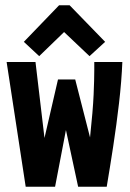

<svg xmlns="http://www.w3.org/2000/svg" viewBox="-20 -705 490 725"><path d="M77 0 5 -471H114L148 -184L199 -405H264L320 -186Q331 -289 333.5 -347.5Q336 -406 336 -440V-471H442Q439 -398 429.5 -316Q420 -234 407.5 -152.5Q395 -71 383 0H275L229 -214L188 0ZM128 -493 70 -547 203 -685H243L377 -547L318 -493L222 -584Z"/></svg>

Font: Inconsolata SemiCondensed Black
Style: Regular
Weight: 900
Width: 4
Monospace: yes
Designer: Raph Levien, Cyreal, Brenton Simpson
Foundry: Raph Levien, Cyreal, Google
Version: Version 3.001; ttfautohint (v1.8.2.53-6de2)